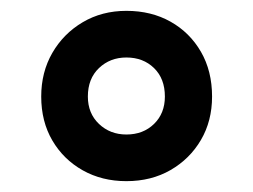

<svg xmlns="http://www.w3.org/2000/svg" viewBox="-20 -653 467 354"><path d="M371 -475Q371 -430 350.5 -395Q330 -360 294.5 -339.5Q259 -319 213 -319Q168 -319 132.5 -339Q97 -359 76.5 -394Q56 -429 56 -475Q56 -520 76.5 -555.5Q97 -591 132.5 -612Q168 -633 213 -633Q259 -633 294.5 -613Q330 -593 350.5 -557.5Q371 -522 371 -475ZM213 -405Q244 -405 264 -424.5Q284 -444 284 -475Q284 -508 264 -527.5Q244 -547 213 -547Q183 -547 162.5 -527.5Q142 -508 142 -475Q142 -444 162.5 -424.5Q183 -405 213 -405Z"/></svg>

Font: Noto Sans Syriac Eastern
Style: Bold
Weight: 700
Designer: Patrick Giasson and the Monotype Design Team
Foundry: Monotype Imaging Inc.
Version: Version 3.001